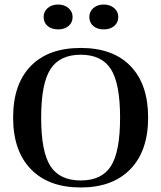

<svg xmlns="http://www.w3.org/2000/svg" viewBox="-20 -819 714 849"><path d="M337 10Q195 10 116.5 -71Q38 -152 38 -299Q38 -447 116 -527Q194 -607 337 -607Q480 -607 557.5 -526.5Q635 -446 635 -299Q635 -152 556.5 -71Q478 10 337 10ZM511 -299Q511 -449 470.5 -513Q430 -577 337 -577Q244 -577 203 -513Q162 -449 162 -299Q162 -148 203 -84.5Q244 -21 337 -21Q430 -21 470.5 -84.5Q511 -148 511 -299ZM439 -689Q410 -689 392.5 -704Q375 -719 375 -744Q375 -768 393 -783.5Q411 -799 439 -799Q466 -799 484.5 -783.5Q503 -768 503 -744Q503 -719 485 -704Q467 -689 439 -689ZM237 -689Q208 -689 190.5 -704Q173 -719 173 -744Q173 -768 191 -783.5Q209 -799 237 -799Q264 -799 282.5 -783.5Q301 -768 301 -744Q301 -719 283 -704Q265 -689 237 -689Z"/></svg>

Font: UnnaMedium
Style: Regular
Weight: 500
Designer: Jorge de Buen Unna
Foundry: Omnibus-Type
Version: Version 2.008;hotconv 1.0.109;makeotfexe 2.5.65596